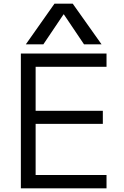

<svg xmlns="http://www.w3.org/2000/svg" viewBox="-20 -1020 670 1040"><path d="M93 0V-730H557V-658H173V-420H537V-349H173V-72H557V0ZM120 -780 275 -1000H374L530 -780H435L326 -942H324L215 -780Z"/></svg>

Font: M PLUS 2 Thin
Style: Regular
Weight: 400
Version: Version 1.001